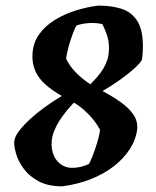

<svg xmlns="http://www.w3.org/2000/svg" viewBox="-20 -644 549 676"><path d="M199.1 12Q148.5 12 115.5 -6Q82.4 -23.9 63.3 -50.4Q44.1 -76.8 36.6 -102.8Q29.1 -128.8 30 -144.8Q31 -161.3 47 -182.7Q63.1 -204 88.4 -226.8Q113.6 -249.6 142.6 -270.1Q171.5 -290.7 197.7 -306.1Q165 -324.6 140.6 -346Q116.2 -367.3 104.2 -394.4Q92.1 -421.5 94.5 -455.8Q96.9 -494.4 118.3 -523.9Q139.7 -553.5 173.9 -574.3Q208 -595.1 247.9 -607.4Q287.8 -619.8 327.1 -624.3Q371.7 -624.3 407 -613.3Q442.3 -602.3 462.7 -571.3Q483.2 -540.4 483.2 -480Q483.2 -470 482.4 -458.2Q481.7 -446.5 479.7 -434Q475.7 -424 455.2 -405Q434.6 -386 404.2 -364.2Q373.8 -342.4 341.1 -323.4Q376.8 -304.4 404.9 -284.4Q433.1 -264.4 449.1 -241.5Q465.1 -218.6 463.2 -190.2Q459 -153.4 437.6 -119.9Q416.3 -86.4 381.2 -59Q346.1 -31.7 299.7 -13.3Q253.4 5 199.1 12ZM233.5 -53Q247.3 -53 262.7 -56.3Q278 -59.7 292.7 -66.3Q297.3 -72.3 305.4 -93.3Q313.6 -114.2 321.7 -140.2Q329.8 -166.2 332.3 -187.2Q314.9 -218.7 289.4 -244Q263.8 -269.4 240.3 -282.7Q227 -269.1 213.7 -252.7Q200.3 -236.4 189 -218.5Q177.7 -200.7 170.2 -181.8Q162.8 -163 161.9 -144.9Q160.4 -117.4 169.3 -96.8Q178.1 -76.2 195.2 -64.6Q212.3 -53 233.5 -53ZM297.9 -347.3Q311.8 -361 323.6 -374.7Q335.4 -388.3 343.7 -402.4Q351.9 -416.5 357 -431.1Q362.1 -445.7 363 -461.3Q365.4 -487.8 359.6 -510.1Q353.7 -532.4 340.6 -558.6Q333 -561.2 321.2 -562.3Q309.4 -563.4 296.6 -562.9Q284.4 -562.4 272.1 -560.2Q259.9 -558 249.6 -554.4Q245.6 -549.4 238 -529.9Q230.4 -510.3 223 -485Q215.7 -459.8 212.7 -437.8Q224.4 -411.9 246.8 -389.1Q269.1 -366.4 297.9 -347.3Z"/></svg>

Font: Labrada
Style: Italic
Weight: 400
Italic angle: -7°
Designer: Mercedes Jáuregui
Foundry: Omnibus-Type Team
Version: Version 1.000